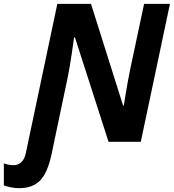

<svg xmlns="http://www.w3.org/2000/svg" viewBox="-120 -734 900 994"><path d="M-21 240.2Q-43.5 240.2 -64.7 235.6Q-85.9 231 -100.1 226.1V111.8Q-93.8 114.3 -80.1 117.7Q-66.4 121.1 -49.8 121.1Q-26.9 121.1 -10 106Q6.8 90.8 13.2 61L176.8 -713.9H351.1L517.1 -188H521Q524.4 -209 529.8 -242.4Q535.2 -275.9 541.7 -311.8Q548.3 -347.7 554.2 -376L626 -713.9H759.8L608.9 0H441.9L268.1 -540H263.2Q262.7 -534.2 259.5 -511.7Q256.3 -489.3 251.7 -457.8Q247.1 -426.3 241.7 -393.8Q236.3 -361.3 231 -335.9L147 64Q126 162.1 86.9 201.2Q47.9 240.2 -21 240.2Z"/></svg>

Font: Open Sans
Style: Bold Italic
Weight: 700
Italic angle: -12°
Designer: Monotype Design Team
Foundry: Monotype Imaging Inc.
Version: Version 3.003; ttfautohint (v1.8.4)